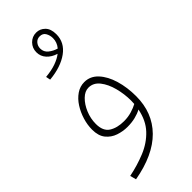

<svg xmlns="http://www.w3.org/2000/svg" viewBox="-288 -728 1004 1004"><g transform="rotate(-45 214.0 -226.0)"><path d="M54 230 45 196Q110 183 168.5 159Q227 135 267.5 92Q308 49 321 -19Q301 -8 274.5 -1.5Q248 5 216 5Q183 5 150.5 -6Q118 -17 96.5 -43.5Q75 -70 75 -116Q75 -151 86 -187Q97 -223 116.5 -253.5Q136 -284 163 -302.5Q190 -321 222 -321Q266 -321 297.5 -287Q329 -253 345.5 -197.5Q362 -142 362 -77Q362 45 284 124Q206 203 54 230ZM110 -123Q110 -70 142.5 -49.5Q175 -29 225 -29Q255 -29 281.5 -37Q308 -45 326 -55Q327 -67 327 -79Q327 -128 314.5 -175.5Q302 -223 277.5 -254Q253 -285 217 -285Q190 -285 165.5 -261Q141 -237 125.5 -200Q110 -163 110 -123ZM105 -456 100 -481Q144 -485 176 -496.5Q208 -508 228 -524Q195 -534 175 -556Q155 -578 155 -608Q155 -639 176 -660.5Q197 -682 227 -682Q255 -682 275.5 -661.5Q296 -641 296 -601Q296 -540 243.5 -502Q191 -464 105 -456ZM183 -608Q183 -582 203 -566Q223 -550 248 -543Q269 -568 269 -599Q269 -620 259 -637.5Q249 -655 226 -655Q207 -655 195 -641Q183 -627 183 -608Z"/></g></svg>

Font: Noto Sans Arabic UI SmCn XLt
Style: Regular
Weight: 200
Width: 4
Designer: Monotype Design Team, Nadine Chahine and Nizar Qandah
Foundry: Monotype Imaging Inc.
Version: Version 2.010; ttfautohint (v1.8.4.7-5d5b)